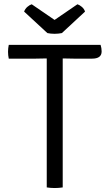

<svg xmlns="http://www.w3.org/2000/svg" viewBox="-20 -898 522 920"><path d="M204 -544Q204 -564.5 204 -580.8Q204 -597 204 -618Q194 -618 176.5 -617.5Q159 -617 149.5 -617H22Q18.5 -633 18.5 -650Q18.5 -666 22 -683H462Q467 -667.5 467 -651.5Q467 -617 421 -617H335Q326 -617 308.2 -617.5Q290.5 -618 280.5 -618Q280.5 -597 280.5 -580.8Q280.5 -564.5 280.5 -544V0Q272.5 1.5 262 2.2Q251.5 3 242.5 3Q233 3 222.5 2.2Q212 1.5 204 0ZM351 -877.5Q361 -874.5 372 -865.2Q383 -856 387.5 -842.5L276.5 -739.5Q269 -738 260 -737Q251 -736 241.5 -736Q232 -736 223 -737Q214 -738 207 -739.5L95.5 -842.5Q100.5 -856 111.2 -865.2Q122 -874.5 132 -877.5L241.5 -802.5Z"/></svg>

Font: Signika SC Light
Style: Regular
Weight: 300
Designer: Anna Giedryś
Foundry: Anna Giedryś
Version: Version 2.000; ttfautohint (v1.8.3) -l 8 -r 50 -G 200 -x 9 -